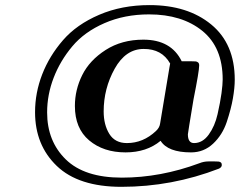

<svg xmlns="http://www.w3.org/2000/svg" viewBox="-20 -720 934 746"><path d="M116.2 -284.2Q116.2 -359.4 144 -431.2Q171.9 -502.9 224.9 -564Q277.8 -625 365.5 -662.6Q453.1 -700.2 561 -700.2Q709 -700.2 800.5 -625Q892.1 -549.8 892.1 -410.2Q892.1 -379.4 885 -338.1Q877.9 -296.9 861.1 -246.3Q844.2 -195.8 808.1 -161.9Q772 -127.9 722.2 -127.9Q632.3 -127.9 604 -172.9Q549.8 -127.9 467.8 -127.9Q381.8 -127.9 326.4 -174.6Q271 -221.2 271 -308.1Q271 -371.1 299.6 -428.5Q328.1 -485.8 390.6 -525.9Q453.1 -565.9 537.1 -565.9Q645 -565.9 686 -481.9H724.1Q735.4 -481.9 740.2 -481.4Q745.1 -481 749.5 -477.5Q753.9 -474.1 753.9 -465.8Q753.9 -443.8 731.9 -334Q710 -202.1 710 -198.2Q710 -164.1 733.9 -164.1Q767.1 -164.1 791 -197Q814.9 -230 825.4 -276.6Q835.9 -323.2 840.6 -357.7Q845.2 -392.1 845.2 -411.1Q845.2 -536.1 766.1 -600.1Q687 -664.1 559.1 -664.1Q463.9 -664.1 386 -630.1Q308.1 -596.2 261 -540Q213.9 -483.9 188.5 -418Q163.1 -352.1 163.1 -283.2Q163.1 -171.4 235.6 -100.6Q308.1 -29.8 453.1 -29.8Q604 -29.8 754.9 -85.9Q772 -92.8 790 -92.8H814Q823.7 -92.8 828.9 -92.3Q834 -91.8 837.9 -88.9Q841.8 -85.9 841.8 -79.1Q841.8 -70.3 831.1 -64.9Q647.9 5.9 452.1 5.9Q285.2 5.9 200.7 -75.2Q116.2 -156.2 116.2 -284.2ZM382.8 -287.1Q382.8 -235.4 404.8 -199.7Q426.8 -164.1 473.1 -164.1Q536.1 -164.1 585.9 -210.9Q600.1 -224.1 602.1 -240.2L638.2 -457Q639.2 -465.8 641.1 -473.1Q608.9 -530.3 538.1 -529.8Q468.3 -529.8 425.5 -452.9Q382.8 -376 382.8 -287.1Z"/></svg>

Font: CMU Serif Extra
Style: BoldSlanted
Weight: 700
Italic angle: -9.46001°
Version: Version 0.7.0